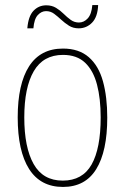

<svg xmlns="http://www.w3.org/2000/svg" viewBox="-20 -822 495 759"><path d="M404 -357Q404 -224 360.5 -153.5Q317 -83 229 -83Q140 -83 95 -154Q50 -225 50 -358Q50 -490 95 -560Q140 -630 229 -630Q292 -630 331 -596Q370 -562 387 -500.5Q404 -439 404 -357ZM76 -358Q76 -239 113 -173.5Q150 -108 228 -108Q306 -108 342 -171.5Q378 -235 378 -358Q378 -432 363.5 -487.5Q349 -543 316.5 -574Q284 -605 229 -605Q151 -605 113.5 -540.5Q76 -476 76 -358ZM88 -710Q92 -758 112.5 -779.5Q133 -801 163 -801Q185 -801 201.5 -791Q218 -781 231.5 -767.5Q245 -754 259.5 -743.5Q274 -733 292 -733Q312 -733 327 -749.5Q342 -766 345 -802H368Q366 -755 344 -732.5Q322 -710 291 -710Q269 -710 252.5 -720.5Q236 -731 222 -744Q208 -757 194 -767.5Q180 -778 162 -778Q144 -778 129.5 -762.5Q115 -747 112 -710Z"/></svg>

Font: Noto Sans Kannada UI Condensed Thin
Style: Regular
Weight: 100
Width: 3
Designer: Jelle Bosma - Monotype Design Team
Foundry: Monotype Imaging Inc.
Version: Version 2.005; ttfautohint (v1.8.4.7-5d5b)